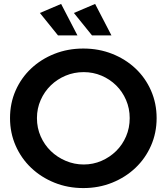

<svg xmlns="http://www.w3.org/2000/svg" viewBox="-20 -951 849 977"><path d="M374 -771H275L183 -885L291 -931ZM547 -771H448L356 -885L464 -931ZM404 -704Q483 -704 551 -677Q619 -650 669.5 -602.5Q720 -555 748.5 -490Q777 -425 777 -350Q777 -275 748.5 -210Q720 -145 669.5 -97Q619 -49 551 -21.5Q483 6 404 6Q325 6 257 -21.5Q189 -49 138.5 -97Q88 -145 59.5 -210Q31 -275 31 -350Q31 -426 59.5 -490.5Q88 -555 138.5 -602.5Q189 -650 257 -677Q325 -704 404 -704ZM406 -584Q357 -584 314 -566Q271 -548 238.5 -516.5Q206 -485 187 -442Q168 -399 168 -350Q168 -300 187 -257Q206 -214 238.5 -182.5Q271 -151 314.5 -132.5Q358 -114 406 -114Q454 -114 496.5 -132.5Q539 -151 571 -182.5Q603 -214 621.5 -257Q640 -300 640 -350Q640 -399 621.5 -442Q603 -485 571 -516.5Q539 -548 496.5 -566Q454 -584 406 -584Z"/></svg>

Font: QuotatisMedium
Style: Regular
Weight: 500
Designer: Julieta Ulanovsky
Foundry: Quotatis-Medium
Version: Version 4.000;PS 004.000;hotconv 1.0.88;makeotf.lib2.5.64775